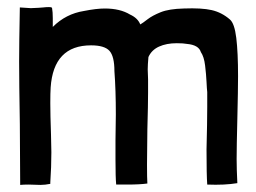

<svg xmlns="http://www.w3.org/2000/svg" viewBox="-20 -519 724 542"><path d="M118 -499Q110 -499 102 -498Q94 -497 89 -497L67 -496Q62 -496 36 -498Q34 -394 34 -346Q34 -287 36 -169L37 3Q46 2 61 2L94 3Q107 3 122 0V-4Q125 -48 125 -89L124 -138Q122 -196 122 -228Q122 -257 123 -272Q131 -391 237 -391Q275 -391 289 -375.5Q303 -360 303 -318Q307 -265 307 -196L306 -122V-69Q306 -18 308 2H339Q375 2 396 -1Q395 -17 395 -54L396 -154Q398 -224 398 -258V-295L397 -323Q397 -336 399 -358Q408 -378 429 -387.5Q450 -397 479 -397Q498 -397 508 -395Q541 -392 547 -372Q556 -359 559 -334Q562 -309 563 -288Q564 -267 565 -259V-217Q565 -175 563 -97Q563 -25 565 2Q614 4 650 -2Q648 -42 648 -70Q648 -104 650 -184Q652 -266 652 -304Q652 -371 647 -412Q642 -453 629 -464Q606 -484 577.5 -490.5Q549 -497 499 -495Q457 -494 433.5 -484.5Q410 -475 396.5 -464.5Q383 -454 376 -450Q369 -468 347 -478Q319 -495 276 -495Q252 -495 217 -488Q166 -480 129 -443V-468Q129 -485 127 -496Q127 -499 118 -499Z"/></svg>

Font: Londrina Solid Light
Style: Regular
Weight: 300
Designer: Marcelo Magalhaes
Foundry: Marcelo Magalhães
Version: Version 1.002